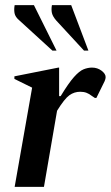

<svg xmlns="http://www.w3.org/2000/svg" viewBox="-20 -727 431 747"><path d="M37 0 105 -386 36 -420V-430L207 -464H210V-353H216Q247 -404 268 -427.5Q289 -451 305.5 -457.5Q322 -464 338 -464Q359 -464 375 -452Q391 -440 391 -427Q391 -420 387 -411L355 -346H349L337 -354Q327 -362 316.5 -366Q306 -370 292 -370Q269 -370 250 -356.5Q231 -343 202 -296L151 0ZM307 -530 199 -647Q185 -663 182 -676.5Q179 -690 182 -707H257L324 -530ZM184 -530 56 -647Q39 -661 36.5 -676Q34 -691 37 -707H112L200 -530Z"/></svg>

Font: Spectral SemiBold
Style: Italic
Weight: 600
Italic angle: -10°
Designer: Jean-Baptiste Levee
Foundry: Production Type
Version: Version 2.001